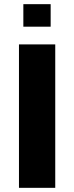

<svg xmlns="http://www.w3.org/2000/svg" viewBox="-20 -901 357 921"><path d="M71 0V-688H245V0ZM92 -773V-881H223V-773Z"/></svg>

Font: Saira
Style: Bold
Weight: 700
Designer: Hector Gatti with collaboration of the Omnibus-Type team
Foundry: Omnibus-Type
Version: Version 1.100; ttfautohint (v1.8.3)